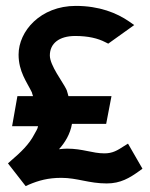

<svg xmlns="http://www.w3.org/2000/svg" viewBox="-20 -610 509 651"><path d="M7 -56 67 21 78 16C111 2 143 -7 188 -7C242 -7 281 12 342 12C389 12 420 -7 452 -30L463 -38L414 -123L401 -115C378 -100 362 -90 334 -90C293 -90 261 -106 207 -106C198 -106 189 -105 180 -104C200 -126 218 -155 224 -190H340L358 -284H212C211 -289 208 -298 206 -305L205 -306V-307C193 -332 149 -388 149 -422C149 -463 181 -488 235 -488C279 -488 312 -480 337 -467L347 -462L435 -525L418 -537C376 -566 317 -590 237 -590C117 -590 43 -504 43 -425C43 -367 71 -332 88 -297C89 -294 90 -289 92 -284H39L21 -182H109C107 -171 102 -166 96 -154C79 -121 51 -94 17 -65Z"/></svg>

Font: Charger Pro
Style: BlkExt
Weight: 900
Designer: Jasper
Foundry: Cannot Into Space Fonts
Version: Version 1.09